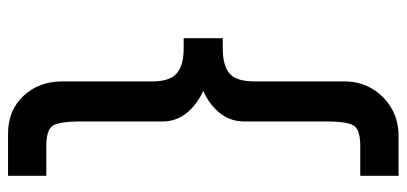

<svg xmlns="http://www.w3.org/2000/svg" viewBox="-280 -548 986 465"><g transform="rotate(-90 212.5 -315.0)"><path d="M353 -268H327.7Q287 -268 267.7 -251.7Q248.3 -235.3 248.3 -191.3V27Q248.3 64 230.8 93.5Q213.3 123 183.8 140.3Q154.3 157.7 117 157.7H19.7V65H92.3Q134.3 65 142.8 46.7Q151.3 28.3 151.3 -13.7V-215.7Q151.3 -256.7 181.2 -285.7Q211 -314.7 255.3 -325.3V-305.3Q211 -316 181.2 -345Q151.3 -374 151.3 -414V-616Q151.3 -658.3 142.8 -676.8Q134.3 -695.3 92.3 -695.3H19.7V-788H122Q178 -788 213.2 -750.7Q248.3 -713.3 248.3 -657.3V-439.3Q248.3 -396.3 267.7 -379.5Q287 -362.7 327.7 -362.7H353Z"/></g></svg>

Font: 42dot Sans Light
Style: Regular
Weight: 300
Designer: 42dot
Version: Version 1.000